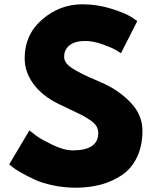

<svg xmlns="http://www.w3.org/2000/svg" viewBox="-20 -860 712 895"><path d="M364 -840Q431 -840 495 -820.5Q559 -801 590 -782L620 -762L544 -612Q535 -618 519 -627.5Q503 -637 459 -653Q415 -669 377 -669Q330 -669 304.5 -649Q279 -629 279 -595Q279 -578 291 -563.5Q303 -549 332 -532.5Q361 -516 383 -506Q405 -496 451 -476Q531 -442 587.5 -383.5Q644 -325 644 -251Q644 -180 618.5 -127Q593 -74 548.5 -44Q504 -14 450 0.5Q396 15 333 15Q279 15 227 4Q175 -7 140 -23.5Q105 -40 77 -56Q49 -72 36 -83L23 -94L117 -252Q129 -242 150 -226.5Q171 -211 224.5 -185Q278 -159 319 -159Q438 -159 438 -240Q438 -257 429.5 -271.5Q421 -286 399.5 -300.5Q378 -315 361.5 -323.5Q345 -332 307.5 -349.5Q270 -367 252 -376Q177 -413 136 -468.5Q95 -524 95 -588Q95 -699 177 -769.5Q259 -840 364 -840Z"/></svg>

Font: Hussar
Style: BoldWeb
Weight: 700
Foundry: Cannot Into Space Fonts
Version: Version 2.00